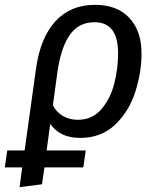

<svg xmlns="http://www.w3.org/2000/svg" viewBox="-66 -559 661 795"><path d="M142 -46 127 64H289L279 134H118L108 204L15 216L26 134H-46L-36 64H36L83 -274Q101 -403 163.5 -471Q226 -539 327 -539Q419 -539 469.5 -485Q520 -431 520 -337Q520 -260 494.5 -179.5Q469 -99 411.5 -43.5Q354 12 265 12Q182 12 142 -46ZM153 -123Q168 -94 195 -78.5Q222 -63 256 -63Q316 -63 353.5 -106.5Q391 -150 407 -212.5Q423 -275 423 -337Q423 -403 398.5 -435Q374 -467 325 -467Q259 -467 222 -413Q185 -359 171 -255Z"/></svg>

Font: Fira Sans
Style: Italic
Weight: 400
Italic angle: -8°
Designer: bBox Type GmbH & Carrois Corporate GbR & Edenspiekermann AG
Foundry: bBox Type GmbH & Carrois Corporate GbR & Edenspiekermann AG
Version: Version 4.301